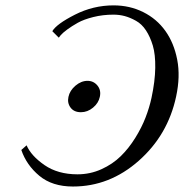

<svg xmlns="http://www.w3.org/2000/svg" viewBox="-20 -678 679 708"><path d="M278.3 -264.2Q252.9 -264.2 240.2 -281.2Q227.5 -298.3 232.4 -320.8Q237.3 -344.2 258.3 -362.1Q279.3 -379.9 302.7 -379.9Q325.2 -379.9 339.4 -362.5Q353.5 -345.2 348.1 -320.8Q343.3 -297.9 323 -281Q302.7 -264.2 278.3 -264.2ZM196.8 -539.1 172.9 -563Q188.5 -589.4 256.1 -623.8Q323.7 -658.2 398.9 -658.2Q458.5 -658.2 508.3 -633.3Q558.1 -608.4 589.8 -564Q621.6 -519.5 633.5 -457.8Q645.5 -396 629.4 -321.8Q599.1 -180.2 491.7 -85.2Q384.3 9.8 249 9.8Q172.4 9.8 125 -29.8Q77.6 -69.3 58.6 -125L78.1 -142.1Q94.7 -103.5 144 -69.3Q193.4 -35.2 265.6 -35.2Q312.5 -35.2 354 -54Q395.5 -72.8 425.3 -102.1Q455.1 -131.3 479 -169.9Q502.9 -208.5 516.8 -244.9Q530.8 -281.2 538.6 -316.9Q551.8 -378.4 552.5 -428Q553.2 -477.5 543.5 -510Q533.7 -542.5 518.3 -565.9Q502.9 -589.4 481.4 -601.3Q460 -613.3 439.9 -618.7Q419.9 -624 398.4 -624Q359.4 -624 324.2 -615.2Q289.1 -606.4 266.8 -594Q244.6 -581.5 227.8 -569.1Q210.9 -556.6 203.6 -547.9Z"/></svg>

Font: Linux Biolinum O
Style: Italic
Weight: 400
Italic angle: -12°
Designer: Philipp H. Poll
Foundry: Philipp H. Poll
Version: Version 1.1.3